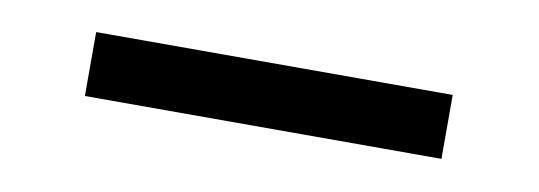

<svg xmlns="http://www.w3.org/2000/svg" viewBox="-25 -412 589 210"><g transform="rotate(10 269.5 -307.5)"><path d="M71 -272V-343H467V-272Z"/></g></svg>

Font: DM Sans 10pt
Style: Regular
Weight: 400
Version: Version 4.004;gftools[0.9.30]